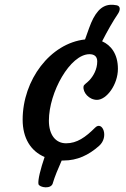

<svg xmlns="http://www.w3.org/2000/svg" viewBox="-20 -782 528 807"><path d="M141.6 -8.3C145 6.3 197.3 15.6 202.6 -14.2C210 -39.1 223.6 -72.3 239.3 -107.4H247.6C304.7 -107.4 352.5 -129.9 396.5 -168.9C439.5 -207 410.2 -275.9 379.9 -245.6C338.9 -204.6 303.2 -179.7 257.8 -179.7C214.4 -179.7 185.5 -214.4 185.5 -274.9C185.5 -394 274.9 -554.2 356 -554.2C374.5 -554.2 388.7 -546.4 388.7 -523.9C388.7 -490.2 372.1 -462.4 356.4 -445.3C343.8 -431.6 332 -426.8 331.1 -418.5C327.6 -393.6 354 -362.3 387.7 -362.3C428.2 -362.3 475.6 -426.8 475.6 -492.7C475.6 -555.7 445.8 -592.3 409.2 -608.4C431.6 -652.3 455.6 -694.3 474.6 -722.2C486.3 -738.8 487.3 -756.3 470.7 -759.8C430.2 -767.6 399.4 -755.9 372.1 -705.1C359.4 -681.2 349.6 -649.4 337.4 -616.2C191.4 -600.1 75.2 -446.3 75.2 -278.8C75.2 -201.7 108.9 -147 167.5 -122.1C150.4 -71.8 138.7 -25.9 141.6 -8.3Z"/></svg>

Font: Courgette
Style: Regular
Weight: 400
Designer: Karolina Lach
Foundry: Karolina Lach
Version: Version 1.002